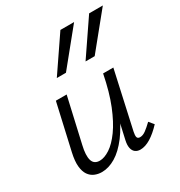

<svg xmlns="http://www.w3.org/2000/svg" viewBox="-168 -825 894 951"><g transform="rotate(-30 278.5 -349.5)"><path d="M141.5 6.3Q119.6 6.3 100.6 -1.8Q81.6 -9.9 69 -28Q56.5 -46.2 53.4 -76.8Q50.4 -107.5 60.5 -152.5L119.8 -414.2H181.5L123.3 -158.5Q110.8 -105.5 119.1 -76.7Q127.5 -47.9 160.5 -47.9Q187 -47.9 219 -68.8Q250.9 -89.7 282.9 -134Q314.8 -178.3 342.9 -247.8Q370.9 -317.4 390 -414.2H426.7Q402.8 -302.1 369.7 -222.1Q336.6 -142.1 298.3 -91.6Q259.9 -41.1 220.1 -17.4Q180.4 6.3 141.5 6.3ZM362.1 5.2Q345.3 5.2 333.7 -3.5Q322.1 -12.3 318.4 -29.5Q314.6 -46.7 320.3 -72.5L397.1 -414.2H448.5L376.5 -89Q372.1 -68.6 375 -58.8Q378 -49 391.5 -49Q407.3 -49 424.3 -61.4Q441.3 -73.8 463.5 -95.3L485.7 -68.5Q452.7 -33.2 421.5 -14Q390.3 5.2 362.1 5.2ZM180 -509.1 314.5 -706.5H392.8L232.3 -509.1ZM344.4 -509.1 478.8 -706.5H557.2L396.6 -509.1Z"/></g></svg>

Font: Ysabeau
Style: Bold Italic
Weight: 700
Italic angle: -12°
Designer: Christian Thalmann (Catharsis Fonts)
Version: Version 2.002